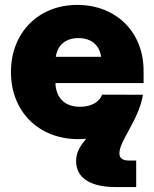

<svg xmlns="http://www.w3.org/2000/svg" viewBox="-20 -547 618 771"><path d="M294.4 11.7C305.2 11.7 315.4 11.2 325.7 10.3C301.8 39.6 285.6 64.5 285.6 100.1C285.6 166.5 341.8 204.1 443.8 204.1H526.9V97.7H499C472.7 97.7 459.5 88.9 459.5 68.4C459.5 17.6 537.1 -64 554.2 -167L553.7 -166.5L390.1 -167C378.9 -136.7 345.7 -118.2 301.3 -118.2C240.2 -118.2 204.6 -153.8 202.6 -213.4H556.6V-262.7C556.6 -418 446.8 -527.3 290 -527.3C134.3 -527.3 23.9 -415.5 23.9 -257.8C23.9 -100.1 134.3 11.7 294.4 11.7ZM204.1 -318.8C210.9 -366.2 243.7 -394 294.9 -394C346.2 -394 379.4 -366.2 386.2 -318.8Z"/></svg>

Font: Raveo Display Display ExtraBold
Style: Regular
Weight: 800
Designer: Jakub Foglar, Rasmus Andersson (Inter)
Foundry: Jakubfoglar.com
Version: Version 1.100;Glyphs 3.2.3 (3260)